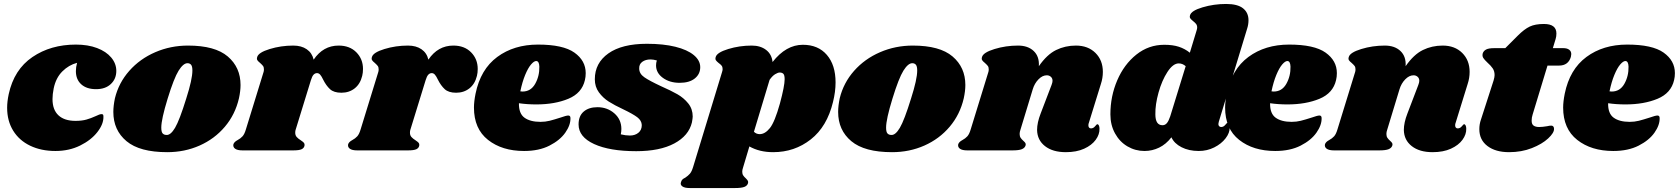

<svg xmlns="http://www.w3.org/2000/svg" viewBox="-20 -759 8473 969"><path d="M567 -401Q567 -361 539.5 -335Q512 -309 465 -309Q417 -309 390 -333.5Q363 -358 363 -400Q363 -420 369 -442Q327 -431 294.5 -398.5Q262 -366 251 -313Q245 -283 245 -259Q245 -205 275 -177Q305 -149 361 -149Q393 -149 416 -155.5Q439 -162 463 -173Q483 -183 492 -183Q498 -183 500 -180.5Q502 -178 502 -170Q503 -133 471.5 -92.5Q440 -52 384.5 -24.5Q329 3 260 3Q188 3 132.5 -23.5Q77 -50 46.5 -99.5Q16 -149 16 -215Q16 -246 24 -284Q51 -408 143.5 -471Q236 -534 363 -534Q424 -534 470 -516.5Q516 -499 541.5 -468.5Q567 -438 567 -401Z M1194 -330Q1194 -300 1186 -263Q1167 -181 1115 -119.5Q1063 -58 987.5 -24.5Q912 9 824 9Q685 9 618.5 -46.5Q552 -102 552 -194Q552 -225 560 -263Q579 -341 632.5 -401.5Q686 -462 763.5 -495.5Q841 -529 929 -529Q1065 -529 1129.5 -474Q1194 -419 1194 -330ZM826 -261Q794 -157 794 -115Q794 -93 801 -85.5Q808 -78 820 -78Q841 -76 863.5 -114Q886 -152 920 -262Q951 -359 951 -403Q951 -424 944.5 -432Q938 -440 926 -440Q905 -440 881.5 -402.5Q858 -365 826 -261Z M1812 -411Q1812 -392 1808 -376Q1798 -335 1770 -313Q1742 -291 1703 -291Q1665 -291 1645.5 -309Q1626 -327 1611 -357Q1603 -374 1596 -382Q1589 -390 1580 -390Q1570 -390 1562.5 -382Q1555 -374 1549 -354L1472 -104Q1470 -99 1470 -89Q1470 -76 1477.5 -67.5Q1485 -59 1498 -51Q1510 -43 1514 -38Q1518 -33 1517 -25Q1515 -12 1502.5 -6Q1490 0 1460 0H1204Q1178 0 1166.5 -8.5Q1155 -17 1158 -31Q1162 -43 1179 -52Q1194 -60 1204 -71Q1214 -82 1221 -106L1310 -395Q1312 -400 1312 -409Q1312 -420 1307.5 -426Q1303 -432 1293 -441Q1283 -449 1279 -455Q1275 -461 1278 -471Q1284 -494 1341 -511.5Q1398 -529 1460 -529Q1501 -529 1528 -510.5Q1555 -492 1563 -458Q1611 -529 1689 -529Q1745 -529 1778.5 -495Q1812 -461 1812 -411Z M2391 -411Q2391 -392 2387 -376Q2377 -335 2349 -313Q2321 -291 2282 -291Q2244 -291 2224.5 -309Q2205 -327 2190 -357Q2182 -374 2175 -382Q2168 -390 2159 -390Q2149 -390 2141.5 -382Q2134 -374 2128 -354L2051 -104Q2049 -99 2049 -89Q2049 -76 2056.5 -67.5Q2064 -59 2077 -51Q2089 -43 2093 -38Q2097 -33 2096 -25Q2094 -12 2081.5 -6Q2069 0 2039 0H1783Q1757 0 1745.5 -8.5Q1734 -17 1737 -31Q1741 -43 1758 -52Q1773 -60 1783 -71Q1793 -82 1800 -106L1889 -395Q1891 -400 1891 -409Q1891 -420 1886.5 -426Q1882 -432 1872 -441Q1862 -449 1858 -455Q1854 -461 1857 -471Q1863 -494 1920 -511.5Q1977 -529 2039 -529Q2080 -529 2107 -510.5Q2134 -492 2142 -458Q2190 -529 2268 -529Q2324 -529 2357.5 -495Q2391 -461 2391 -411Z M2936 -390Q2936 -371 2932 -355Q2917 -289 2848.5 -260.5Q2780 -232 2687 -232Q2640 -232 2599 -238Q2598 -186 2627 -165Q2656 -144 2708 -144Q2732 -144 2754 -149.5Q2776 -155 2810 -166Q2838 -176 2848 -176Q2859 -176 2859 -163Q2860 -128 2833 -89.5Q2806 -51 2753 -24Q2700 3 2625 3Q2514 3 2443 -53Q2372 -109 2372 -216Q2372 -246 2380 -286Q2405 -409 2489.5 -471.5Q2574 -534 2695 -534Q2822 -534 2879 -493.5Q2936 -453 2936 -390ZM2617 -297Q2659 -297 2681 -336Q2703 -375 2702 -423Q2701 -451 2686 -451Q2675 -451 2660 -433.5Q2645 -416 2630.5 -381Q2616 -346 2606 -298Q2610 -297 2617 -297Z M3514 -420Q3514 -385 3486.5 -363Q3459 -341 3410 -341Q3360 -341 3325.5 -366Q3291 -391 3291 -429Q3291 -442 3295 -454Q3277 -459 3263 -459Q3238 -459 3221.5 -447Q3205 -435 3206 -413Q3206 -387 3232 -369Q3258 -351 3316 -324Q3366 -302 3398.5 -283.5Q3431 -265 3453.5 -237Q3476 -209 3476 -171Q3476 -163 3472 -141Q3456 -74 3383 -35Q3310 4 3191 4Q3057 4 2978.5 -32Q2900 -68 2900 -131Q2900 -174 2926 -196Q2952 -218 2995 -218Q3045 -218 3080.5 -187Q3116 -156 3116 -108Q3116 -95 3113 -81Q3137 -75 3159 -75Q3185 -75 3202 -89Q3219 -103 3219 -128Q3218 -151 3196 -167.5Q3174 -184 3126 -207Q3081 -228 3052 -246.5Q3023 -265 3002.5 -293Q2982 -321 2982 -359Q2982 -441 3050.5 -489.5Q3119 -538 3245 -538Q3328 -538 3388.5 -523Q3449 -508 3481.5 -481Q3514 -454 3514 -420Z M4197 -343Q4197 -296 4184 -244Q4154 -120 4072 -55.5Q3990 9 3882 9Q3813 9 3762 -20L3730 87Q3726 98 3726 108Q3726 119 3731 126.5Q3736 134 3744 141Q3752 149 3754.5 154Q3757 159 3755 166Q3751 179 3736 184.5Q3721 190 3690 190H3461Q3435 190 3423.5 181.5Q3412 173 3417 160Q3419 152 3424 147Q3429 142 3438 138Q3453 128 3462 117.5Q3471 107 3478 84L3624 -395Q3627 -404 3627 -410Q3627 -421 3622 -427.5Q3617 -434 3607 -441Q3597 -449 3593 -455Q3589 -461 3592 -471Q3598 -494 3655 -511.5Q3712 -529 3774 -529Q3818 -529 3846.5 -507Q3875 -485 3879 -446Q3947 -533 4032 -533Q4109 -533 4153 -482Q4197 -431 4197 -343ZM3940 -359Q3940 -380 3933.5 -386.5Q3927 -393 3915 -393Q3906 -393 3892 -384.5Q3878 -376 3864 -356L3785 -94Q3797 -82 3814 -82Q3841 -82 3865.5 -112.5Q3890 -143 3916 -236Q3940 -325 3940 -359Z M4852 -330Q4852 -300 4844 -263Q4825 -181 4773 -119.5Q4721 -58 4645.5 -24.5Q4570 9 4482 9Q4343 9 4276.5 -46.5Q4210 -102 4210 -194Q4210 -225 4218 -263Q4237 -341 4290.5 -401.5Q4344 -462 4421.5 -495.5Q4499 -529 4587 -529Q4723 -529 4787.5 -474Q4852 -419 4852 -330ZM4484 -261Q4452 -157 4452 -115Q4452 -93 4459 -85.5Q4466 -78 4478 -78Q4499 -76 4521.5 -114Q4544 -152 4578 -262Q4609 -359 4609 -403Q4609 -424 4602.5 -432Q4596 -440 4584 -440Q4563 -440 4539.5 -402.5Q4516 -365 4484 -261Z M5475 -138Q5473 -134 5473 -126Q5473 -119 5476.5 -115Q5480 -111 5486 -111Q5498 -111 5506.5 -121.5Q5515 -132 5518 -132Q5523 -132 5526 -125.5Q5529 -119 5529 -110Q5530 -81 5510 -53.5Q5490 -26 5451.5 -8.5Q5413 9 5359 9Q5293 9 5254 -21.5Q5215 -52 5214 -103Q5214 -140 5232 -186L5287 -330Q5292 -343 5292 -351Q5292 -364 5283.5 -371.5Q5275 -379 5263 -379Q5241 -379 5221 -358.5Q5201 -338 5192 -308L5130 -104Q5126 -93 5126 -83Q5126 -71 5131 -63.5Q5136 -56 5145 -48Q5152 -42 5155 -37Q5158 -32 5156 -25Q5152 -12 5137 -6Q5122 0 5090 0H4862Q4836 0 4824.5 -8.5Q4813 -17 4816 -31Q4820 -43 4837 -52Q4852 -60 4862 -71Q4872 -82 4879 -106L4968 -395Q4970 -400 4970 -409Q4970 -420 4965.5 -426Q4961 -432 4951 -441Q4941 -449 4937 -455Q4933 -461 4936 -471Q4942 -494 4999 -511.5Q5056 -529 5118 -529Q5168 -529 5197 -501.5Q5226 -474 5223 -425Q5264 -484 5310 -506.5Q5356 -529 5410 -529Q5471 -529 5508.5 -492Q5546 -455 5546 -396Q5546 -365 5536 -335Z M6129 -133Q6129 -126 6133 -122Q6137 -118 6143 -118Q6155 -118 6163.5 -128.5Q6172 -139 6175 -139Q6180 -139 6183 -132Q6186 -125 6186 -116Q6187 -89 6165.5 -61Q6144 -33 6108 -15Q6072 3 6030 3Q5980 3 5943 -16Q5906 -35 5892 -66Q5865 -31 5830 -14Q5795 3 5756 3Q5710 3 5670.5 -20Q5631 -43 5607.5 -85.5Q5584 -128 5584 -182Q5584 -273 5618.5 -353.5Q5653 -434 5715 -483.5Q5777 -533 5856 -533Q5899 -533 5929.5 -523Q5960 -513 5985 -493L6019 -605Q6022 -614 6022 -620Q6022 -631 6016.5 -638Q6011 -645 6002 -652Q5992 -660 5987.5 -666Q5983 -672 5986 -682Q5992 -705 6049 -722Q6106 -739 6168 -739Q6226 -739 6253.5 -717Q6281 -695 6281 -657Q6281 -635 6274 -614L6131 -144Q6129 -136 6129 -133ZM5929 -439Q5900 -439 5872 -396Q5844 -353 5827 -292Q5810 -231 5811 -182Q5811 -127 5847 -127Q5860 -127 5869 -137.5Q5878 -148 5886 -172L5964 -425Q5948 -439 5929 -439Z M6727 -390Q6727 -371 6723 -355Q6708 -289 6639.5 -260.5Q6571 -232 6478 -232Q6431 -232 6390 -238Q6389 -186 6418 -165Q6447 -144 6499 -144Q6523 -144 6545 -149.5Q6567 -155 6601 -166Q6629 -176 6639 -176Q6650 -176 6650 -163Q6651 -128 6624 -89.5Q6597 -51 6544 -24Q6491 3 6416 3Q6305 3 6234 -53Q6163 -109 6163 -216Q6163 -246 6171 -286Q6196 -409 6280.5 -471.5Q6365 -534 6486 -534Q6613 -534 6670 -493.5Q6727 -453 6727 -390ZM6408 -297Q6450 -297 6472 -336Q6494 -375 6493 -423Q6492 -451 6477 -451Q6466 -451 6451 -433.5Q6436 -416 6421.5 -381Q6407 -346 6397 -298Q6401 -297 6408 -297Z M7326 -138Q7324 -134 7324 -126Q7324 -119 7327.5 -115Q7331 -111 7337 -111Q7349 -111 7357.5 -121.5Q7366 -132 7369 -132Q7374 -132 7377 -125.5Q7380 -119 7380 -110Q7381 -81 7361 -53.5Q7341 -26 7302.5 -8.5Q7264 9 7210 9Q7144 9 7105 -21.5Q7066 -52 7065 -103Q7065 -140 7083 -186L7138 -330Q7143 -343 7143 -351Q7143 -364 7134.5 -371.5Q7126 -379 7114 -379Q7092 -379 7072 -358.5Q7052 -338 7043 -308L6981 -104Q6977 -93 6977 -83Q6977 -71 6982 -63.5Q6987 -56 6996 -48Q7003 -42 7006 -37Q7009 -32 7007 -25Q7003 -12 6988 -6Q6973 0 6941 0H6713Q6687 0 6675.5 -8.5Q6664 -17 6667 -31Q6671 -43 6688 -52Q6703 -60 6713 -71Q6723 -82 6730 -106L6819 -395Q6821 -400 6821 -409Q6821 -420 6816.5 -426Q6812 -432 6802 -441Q6792 -449 6788 -455Q6784 -461 6787 -471Q6793 -494 6850 -511.5Q6907 -529 6969 -529Q7019 -529 7048 -501.5Q7077 -474 7074 -425Q7115 -484 7161 -506.5Q7207 -529 7261 -529Q7322 -529 7359.5 -492Q7397 -455 7397 -396Q7397 -365 7387 -335Z M7910 -486Q7910 -482 7908 -472Q7895 -428 7848 -428H7790L7715 -181Q7710 -166 7710 -150Q7710 -132 7720 -125Q7730 -118 7748 -118Q7764 -118 7788 -122Q7800 -125 7809 -125Q7816 -125 7819.5 -120.5Q7823 -116 7823 -109Q7824 -89 7793.5 -60.5Q7763 -32 7711 -11.5Q7659 9 7596 9Q7528 9 7487 -22Q7446 -53 7446 -107Q7446 -132 7454 -155L7518 -353Q7523 -370 7523 -380Q7523 -400 7513.5 -414Q7504 -428 7487 -443Q7472 -457 7466 -466.5Q7460 -476 7463 -489Q7467 -502 7480 -509Q7493 -516 7521 -516H7577L7640 -579Q7673 -612 7700.5 -625Q7728 -638 7772 -638Q7835 -638 7835 -590Q7835 -575 7831 -562L7817 -516H7870Q7889 -516 7899.5 -508Q7910 -500 7910 -486Z M8433 -390Q8433 -371 8429 -355Q8414 -289 8345.5 -260.5Q8277 -232 8184 -232Q8137 -232 8096 -238Q8095 -186 8124 -165Q8153 -144 8205 -144Q8229 -144 8251 -149.5Q8273 -155 8307 -166Q8335 -176 8345 -176Q8356 -176 8356 -163Q8357 -128 8330 -89.5Q8303 -51 8250 -24Q8197 3 8122 3Q8011 3 7940 -53Q7869 -109 7869 -216Q7869 -246 7877 -286Q7902 -409 7986.5 -471.5Q8071 -534 8192 -534Q8319 -534 8376 -493.5Q8433 -453 8433 -390ZM8114 -297Q8156 -297 8178 -336Q8200 -375 8199 -423Q8198 -451 8183 -451Q8172 -451 8157 -433.5Q8142 -416 8127.5 -381Q8113 -346 8103 -298Q8107 -297 8114 -297Z"/></svg>

Font: Shrikhand
Style: Regular
Weight: 400
Italic angle: -14°
Designer: Jonny Pinhorn
Foundry: Jonny Pinhorn
Version: Version 1.001;PS 1.001;hotconv 1.0.88;makeotf.lib2.5.647800